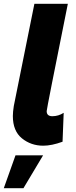

<svg xmlns="http://www.w3.org/2000/svg" viewBox="-29 -762 400 1016"><path d="M95 234H-9L53 60H199ZM200 9Q135 9 87 -30Q39 -69 39 -148Q39 -169 44 -201L153 -742H330Q218 -185 218 -174Q218 -147 248 -147Q280 -147 308 -165L302 -12Q244 9 200 9Z"/></svg>

Font: Argentum Novus
Style: Bold Italic
Weight: 700
Designer: Julieta Ulanovsky (font) & Cristiano Sobral (main changes)
Foundry: Julieta Ulanovsky (font) & Cristiano Sobral (main changes)
Version: Version 3.00;November 27, 2020;FontCreator 13.0.0.2655 64-bi